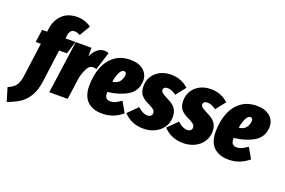

<svg xmlns="http://www.w3.org/2000/svg" viewBox="-206 -1183 2714 1827"><g transform="rotate(20 1150.5 -269.0)"><path d="M277 -558 274 -534H375L335 -405H256L212 -73Q199 21 162 79.5Q125 138 75.5 169Q26 200 -45 226L-86 90Q-34 69 -9 36.5Q16 4 25 -63L71 -405H19L37 -534H88L93 -569Q105 -656 161.5 -710Q218 -764 312 -764Q356 -764 392.5 -751Q429 -738 454 -718L389 -610Q361 -627 333 -627Q309 -627 295.5 -611Q282 -595 277 -558Z M707 -542 650 -360Q628 -366 613 -366Q581 -366 560 -329.5Q539 -293 522 -229L490 0H304L378 -534H537V-448Q586 -551 664 -551Q686 -551 707 -542Z M1107 -403Q1103 -302 1022 -253.5Q941 -205 822 -191V-177Q822 -116 878 -116Q904 -116 928 -127Q952 -138 986 -162L1047 -56Q959 20 844 20Q748 20 694 -32Q640 -84 640 -188Q640 -293 672.5 -376Q705 -459 769.5 -506.5Q834 -554 928 -554Q1012 -554 1060.5 -512Q1109 -470 1107 -403ZM929 -404Q929 -432 905 -432Q880 -432 861.5 -394.5Q843 -357 833 -299Q884 -304 906.5 -336Q929 -368 929 -404Z M1516 -485 1438 -387Q1391 -422 1351 -422Q1331 -422 1319.5 -413Q1308 -404 1308 -389Q1308 -374 1324 -360.5Q1340 -347 1387 -324Q1438 -300 1463.5 -267Q1489 -234 1489 -180Q1489 -120 1458 -74.5Q1427 -29 1375 -4.5Q1323 20 1261 20Q1140 20 1061 -64L1157 -159Q1209 -111 1254 -111Q1277 -111 1289.5 -121.5Q1302 -132 1302 -151Q1302 -170 1286.5 -184.5Q1271 -199 1230 -218Q1175 -243 1150.5 -275Q1126 -307 1126 -361Q1126 -417 1153.5 -461Q1181 -505 1229.5 -529.5Q1278 -554 1339 -554Q1392 -554 1438 -535.5Q1484 -517 1516 -485Z M1919 -485 1841 -387Q1794 -422 1754 -422Q1734 -422 1722.5 -413Q1711 -404 1711 -389Q1711 -374 1727 -360.5Q1743 -347 1790 -324Q1841 -300 1866.5 -267Q1892 -234 1892 -180Q1892 -120 1861 -74.5Q1830 -29 1778 -4.5Q1726 20 1664 20Q1543 20 1464 -64L1560 -159Q1612 -111 1657 -111Q1680 -111 1692.5 -121.5Q1705 -132 1705 -151Q1705 -170 1689.5 -184.5Q1674 -199 1633 -218Q1578 -243 1553.5 -275Q1529 -307 1529 -361Q1529 -417 1556.5 -461Q1584 -505 1632.5 -529.5Q1681 -554 1742 -554Q1795 -554 1841 -535.5Q1887 -517 1919 -485Z M2387 -403Q2383 -302 2302 -253.5Q2221 -205 2102 -191V-177Q2102 -116 2158 -116Q2184 -116 2208 -127Q2232 -138 2266 -162L2327 -56Q2239 20 2124 20Q2028 20 1974 -32Q1920 -84 1920 -188Q1920 -293 1952.5 -376Q1985 -459 2049.5 -506.5Q2114 -554 2208 -554Q2292 -554 2340.5 -512Q2389 -470 2387 -403ZM2209 -404Q2209 -432 2185 -432Q2160 -432 2141.5 -394.5Q2123 -357 2113 -299Q2164 -304 2186.5 -336Q2209 -368 2209 -404Z"/></g></svg>

Font: Fira Sans Extra Condensed Black
Style: Italic
Weight: 900
Width: 3
Italic angle: -8°
Designer: Carrois Corporate & Edenspiekermann AG
Foundry: Carrois Corporate GbR & Edenspiekermann AG
Version: Version 4.203